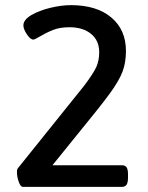

<svg xmlns="http://www.w3.org/2000/svg" viewBox="-20 -727 575 747"><path d="M46 -57Q46 -69 50 -73L307 -393Q344 -442 355 -467Q366 -492 366 -524Q366 -569 334.5 -595Q303 -621 250 -621Q213 -621 186.5 -610.5Q160 -600 133 -584Q115 -573 110 -573Q98 -573 84.5 -593.5Q71 -614 71 -628Q71 -650 101.5 -668Q132 -686 175.5 -696.5Q219 -707 256 -707Q356 -707 413 -659Q470 -611 470 -529Q470 -484 457 -449Q444 -414 408.5 -365Q373 -316 290 -215L184 -84H455Q467 -84 472.5 -76Q478 -68 478 -49V-36Q478 -17 472.5 -8.5Q467 0 455 0H69Q60 0 53 -19.5Q46 -39 46 -57Z"/></svg>

Font: Asap-Medium
Style: Regular
Weight: 500
Designer: Pablo Cosgaya
Foundry: Omnibus-Type
Version: Version 2.000; ttfautohint (v1.8)